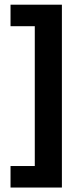

<svg xmlns="http://www.w3.org/2000/svg" viewBox="-20 -696 355 839"><path d="M250.5 123.5H26V29.5H132V-581.5H26V-675.5H250.5Z"/></svg>

Font: Anek Tamil SemiBold
Style: Regular
Weight: 600
Version: Version 1.003